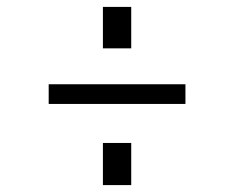

<svg xmlns="http://www.w3.org/2000/svg" viewBox="-20 -612 680 556"><path d="M360 -472H278V-592H360ZM517 -311H121V-368H517ZM360 -76H278V-198H360Z"/></svg>

Font: Open Sauce Sans Light
Style: Regular
Weight: 300
Designer: Alfredo Marco Pradil
Foundry: Creative Sauce Fz LLC
Version: Version 1.477